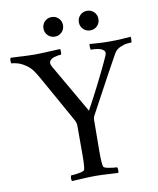

<svg xmlns="http://www.w3.org/2000/svg" viewBox="-116 -1015 899 1095"><g transform="rotate(-10 334.0 -467.5)"><path d="M-11.2 -750Q7.8 -749 34.9 -747.6Q62 -746.1 83.7 -745.1Q105.5 -744.1 130.4 -744.1Q162.1 -744.1 275.4 -750Q277.3 -744.6 277.1 -731Q276.9 -717.3 272.9 -717.3Q265.6 -717.3 255.4 -715.6Q245.1 -713.9 233.2 -710.2Q221.2 -706.5 213.1 -698.7Q205.1 -690.9 205.1 -680.7Q205.1 -668.9 218.8 -647L376 -375Q392.1 -403.8 410.9 -439.7Q429.7 -475.6 447 -509.8Q464.4 -543.9 480 -575.9Q495.6 -607.9 506.8 -632.1Q518.1 -656.2 523.4 -668.5Q526.9 -678.7 526.9 -685.5Q526.9 -689.9 523.2 -694.8Q519.5 -699.7 511.2 -704.8Q502.9 -710 486.3 -712.9Q469.7 -715.8 447.3 -715.8Q444.8 -715.8 444.1 -731Q443.4 -746.1 445.3 -749Q458.5 -748 481.4 -746.3Q504.4 -744.6 522 -743.9Q539.6 -743.2 558.6 -743.2Q585 -743.2 604.5 -743.9Q624 -744.6 646.2 -746.3Q668.5 -748 683.1 -749Q685.1 -743.7 684.1 -729.7Q683.1 -715.8 680.7 -715.8Q676.3 -715.8 671.9 -715.6Q667.5 -715.3 656.7 -714.4Q646 -713.4 636.5 -710.2Q627 -707 616 -702.4Q605 -697.8 595.5 -689.5Q585.9 -681.2 580.1 -670.4Q545.4 -609.9 400.9 -340.8Q399.4 -337.9 398.2 -334.5Q397 -331.1 396.5 -328.6Q396 -326.2 395.8 -322.3Q395.5 -318.4 395.3 -316.9Q395 -315.4 395.3 -311Q395.5 -306.6 395.5 -305.7L394 -131.3Q394 -65.9 399.9 -47.4Q401.9 -39.6 431.4 -34.4Q460.9 -29.3 478 -29.3Q481.4 -24.9 481.7 -12.9Q481.9 -1 478 3.4Q465.8 2.9 436 1.2Q406.2 -0.5 385.7 -1.5Q365.2 -2.4 345.5 -2.4Q325.7 -2.4 304.9 -1.5Q284.2 -0.5 253.7 1.2Q223.1 2.9 211.9 3.4Q207.5 -1 208 -12.9Q208.5 -24.9 211.9 -29.3Q229 -29.3 258.3 -34.4Q287.6 -39.6 290 -47.4Q295.9 -65.9 295.9 -131.3V-302.2Q295.9 -318.4 287.6 -334Q252.4 -397.9 204.6 -482.7Q156.7 -567.4 127 -620.6Q109.4 -651.4 93 -668.2Q76.7 -685.1 52.2 -698.7Q38.6 -707 19.3 -712.2Q0 -717.3 -11.2 -717.3Q-15.6 -717.3 -15.6 -731.4Q-15.6 -745.6 -11.2 -750ZM218 -841.1Q201.7 -857.4 201.7 -881.3Q201.7 -905.3 218 -921.6Q234.4 -938 258.3 -938Q282.2 -938 298.6 -921.6Q314.9 -905.3 314.9 -881.3Q314.9 -857.4 298.6 -841.1Q282.2 -824.7 258.3 -824.7Q234.4 -824.7 218 -841.1ZM423.1 -841.1Q406.7 -857.4 406.7 -881.3Q406.7 -905.3 423.1 -921.6Q439.5 -938 463.4 -938Q487.3 -938 503.7 -921.6Q520 -905.3 520 -881.3Q520 -857.4 503.7 -841.1Q487.3 -824.7 463.4 -824.7Q439.5 -824.7 423.1 -841.1Z"/></g></svg>

Font: Crimson
Style: Regular
Weight: 400
Version: Version 0.8